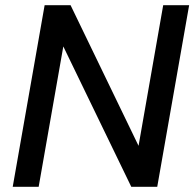

<svg xmlns="http://www.w3.org/2000/svg" viewBox="-20 -720 749 740"><path d="M29 0 152 -700H252L514 -158L609 -700H709L586 0H486L224 -541L129 0Z"/></svg>

Font: DM Sans 17pt Medium
Style: Italic
Weight: 500
Italic angle: -10°
Version: Version 4.004;gftools[0.9.30]